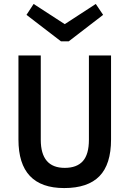

<svg xmlns="http://www.w3.org/2000/svg" viewBox="-20 -935 654 970"><path d="M501 -859.9 327.1 -726.1H288.1L113.8 -859.9L149.9 -915L307.1 -813L463.9 -915ZM429.2 -229V-654.8H541V-230Q541 -105 482.4 -44.9Q423.8 15.1 304.2 15.1Q73.2 15.1 73.2 -230V-654.8H186V-229Q186 -86.9 307.1 -86.9Q368.2 -86.9 398.7 -121.1Q429.2 -155.3 429.2 -229Z"/></svg>

Font: IntelOne Mono Medium
Style: Regular
Weight: 500
Designer: Fred Shallcrass
Foundry: Frere-Jones Type LLC
Version: Version 1.200;hotconv 1.1.0;makeotfexe 2.6.0;FJTRelease1.2